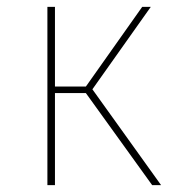

<svg xmlns="http://www.w3.org/2000/svg" viewBox="-20 -539 518 559"><path d="M249 -279 449 0H423L230 -268H140V0H118V-519H140V-287H230L394 -519H419Z"/></svg>

Font: FiraSans
Style: Regular
Weight: 150
Designer: Carrois Corporate & Edenspiekermann AG
Foundry: Carrois Corporate GbR & Edenspiekermann AG
Version: Version 3.106;PS 003.106;hotconv 1.0.70;makeotf.lib2.5.58329